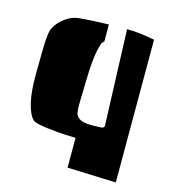

<svg xmlns="http://www.w3.org/2000/svg" viewBox="-81 -548 553 623"><g transform="rotate(15 195.5 -236.0)"><path d="M270.5 -481Q285.6 -481 291 -480.5Q326.7 -478 363.8 -470.7V8.8L200.2 2.9V-97.2Q186 -97.7 164.6 -98.4Q143.1 -99.1 103.3 -104Q63.5 -108.9 55.2 -116.2Q40 -129.9 30.8 -168.2Q21.5 -206.5 22.5 -267.1Q22.9 -281.2 22.9 -301Q22.9 -320.8 23.2 -331.8Q23.4 -342.8 23.7 -357.2Q23.9 -371.6 24.7 -379.9Q25.4 -388.2 26.6 -397.5Q27.8 -406.7 29.8 -412.8Q31.7 -418.9 34.7 -423.8Q45.4 -442.4 65.2 -457Q85 -471.7 106.4 -474.6Q146 -479 209.5 -480.5V-422.9Q202.6 -418 200.7 -411.6Q186.5 -371.6 185.1 -274.4Q185.1 -261.2 184.6 -246.3Q184.1 -231.4 183.8 -223.4Q183.6 -215.3 183.6 -205.8Q183.6 -196.3 183.8 -191.9Q184.1 -187.5 184.6 -181.9Q185.1 -176.3 186 -173.8Q187 -171.4 189 -168.2Q190.9 -165 193.1 -163.1Q195.3 -161.1 198.7 -158.7Q214.8 -147 272.9 -151.4Q282.2 -152.3 282.2 -160.6V-161.1Z"/></g></svg>

Font: Some Time Later
Style: Regular
Weight: 400
Version: Version 003.300